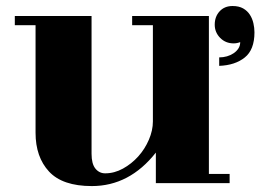

<svg xmlns="http://www.w3.org/2000/svg" viewBox="-20 -557 900 648"><path d="M496 -147V-472H426V-503H685V30H755V61H506V-42Q417 71 290 71Q191 71 145.5 22Q100 -27 100 -109V-472H30V-503H289V-38Q289 -4 302 12Q315 28 335 28Q366 28 395 12Q424 -4 446.5 -29Q469 -54 482.5 -85.5Q496 -117 496 -147ZM790.7 -414.9Q780 -410.6 768.5 -410.6Q741.3 -410.6 723 -429.2Q704.7 -447.9 704.7 -473.7Q704.7 -500.9 721.2 -518.8Q737.7 -536.7 764.9 -536.7Q786.4 -536.7 800.8 -528.5Q815.1 -520.2 823.3 -507.3Q831.6 -494.4 835.2 -478.7Q838.8 -462.9 838.8 -447.9Q838.8 -389.1 806.1 -363Q773.5 -336.8 719.8 -334.7V-363.3Q733.4 -363.3 746 -366.9Q758.5 -370.5 768.5 -377.3Q778.6 -384.1 784.6 -393.4Q790.7 -402.7 790.7 -414.9Z"/></svg>

Font: Cafe24 ClassicType
Style: Regular
Weight: 400
Designer: Cafe24 thkim, hmlim, mnelim & 4IR
Foundry: Cafe24
Version: Version 1.000